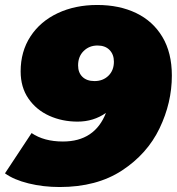

<svg xmlns="http://www.w3.org/2000/svg" viewBox="-32 -736 713 772"><path d="M659 -432Q659 -323 609.5 -220Q560 -117 458.5 -50.5Q357 16 208 16Q142 16 83 1.5Q24 -13 -12 -39L95 -201Q145 -167 221 -167Q349 -167 394 -282Q344 -247 280 -247Q218 -247 166 -270.5Q114 -294 82.5 -339.5Q51 -385 51 -449Q51 -529 90.5 -589.5Q130 -650 200 -683Q270 -716 359 -716Q448 -716 515.5 -683.5Q583 -651 621 -587.5Q659 -524 659 -432ZM348 -410Q382 -410 404 -431.5Q426 -453 426 -488Q426 -517 408.5 -535Q391 -553 360 -553Q327 -553 304.5 -531Q282 -509 282 -473Q282 -444 299.5 -427Q317 -410 348 -410Z"/></svg>

Font: Montserrat Alternates Black
Style: Italic
Weight: 900
Italic angle: -11.3°
Designer: Julieta Ulanovsky
Foundry: Julieta Ulanovsky
Version: Version 7.200